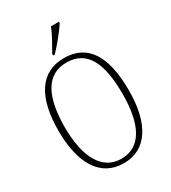

<svg xmlns="http://www.w3.org/2000/svg" viewBox="-223 -1043 1036 1165"><g transform="rotate(-30 295.0 -460.5)"><path d="M249 -784V-771H260C301 -814 360 -886 381 -921V-931H325C309 -886 279 -836 249 -784ZM295 10C457 10 541 -130 541 -358C541 -599 463 -725 296 -725C131 -725 48 -592 48 -359C48 -134 129 10 295 10ZM295 -21C159 -21 92 -152 92 -358C92 -570 155 -694 296 -694C443 -694 497 -570 497 -358C497 -149 434 -21 295 -21Z"/></g></svg>

Font: Noto Serif Thai Condensed ExtraLight
Style: Regular
Weight: 200
Width: 3
Designer: Monotype Design Team
Foundry: Monotype Imaging Inc.
Version: Version 2.002